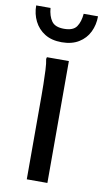

<svg xmlns="http://www.w3.org/2000/svg" viewBox="-87 -802 458 844"><g transform="rotate(10 142.0 -380.0)"><path d="M96 0V-372Q96 -392 95.5 -424Q95 -456 93.5 -487Q92 -518 88 -536L90 -544H188V0ZM142 -620Q97 -620 66.5 -639Q36 -658 20 -690Q4 -722 4 -760H68Q71 -724 86.5 -702Q102 -680 142 -680Q183 -680 198 -702Q213 -724 216 -760H280Q280 -722 264.5 -690Q249 -658 218 -639Q187 -620 142 -620Z"/></g></svg>

Font: Kufam
Style: Regular
Weight: 400
Designer: Wael Morcos, Artur Schmal
Foundry: Original Type
Version: Version 1.301; ttfautohint (v1.8.3)